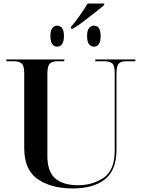

<svg xmlns="http://www.w3.org/2000/svg" viewBox="-20 -1048 805 1078"><path d="M389 10Q504 10 569 -41Q634 -92 634 -208V-634Q634 -679 647.5 -691.5Q661 -704 685 -704H740V-714H515V-704H568Q596 -704 610 -692Q624 -680 624 -637V-202Q624 -92 562 -50Q500 -8 418 -8Q336 -8 291 -45.5Q246 -83 246 -174V-635Q246 -678 260 -691Q274 -704 302 -704H341V-714H16V-704H59Q86 -704 101 -692Q116 -680 116 -636V-217Q116 -94 192 -42Q268 10 389 10ZM378 -887H389Q414 -901 450 -928.5Q486 -956 519 -982Q552 -1008 565 -1020V-1028H472Q453 -996 425.5 -957.5Q398 -919 378 -897ZM300 -786Q339 -786 339 -846Q339 -904 300 -904Q286 -904 274.5 -891Q263 -878 263 -846Q263 -812 274.5 -799Q286 -786 300 -786ZM507 -786Q523 -786 534 -799Q545 -812 545 -846Q545 -904 507 -904Q492 -904 480.5 -891Q469 -878 469 -846Q469 -812 480.5 -799Q492 -786 507 -786Z"/></svg>

Font: Noto Serif Display Semi
Style: Regular
Weight: 600
Designer: Monotype Design Team
Foundry: Monotype Imaging Inc.
Version: Version 1.900